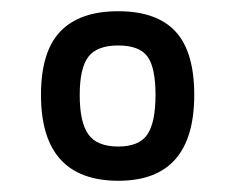

<svg xmlns="http://www.w3.org/2000/svg" viewBox="-20 -679 420 342"><path d="M326 -510Q326 -357 191 -357Q53 -357 53 -510Q53 -587 87.5 -623Q122 -659 190.5 -659Q259 -659 292.5 -623Q326 -587 326 -510ZM122 -509.5Q122 -461 137.5 -439.5Q153 -418 190.5 -418Q228 -418 242.5 -439.5Q257 -461 257 -510Q257 -559 242.5 -578.5Q228 -598 190.5 -598Q153 -598 137.5 -578Q122 -558 122 -509.5Z"/></svg>

Font: Titillium Web
Style: Regular
Weight: 400
Version: Version 1.002;PS 57.000;hotconv 1.0.70;makeotf.lib2.5.55311